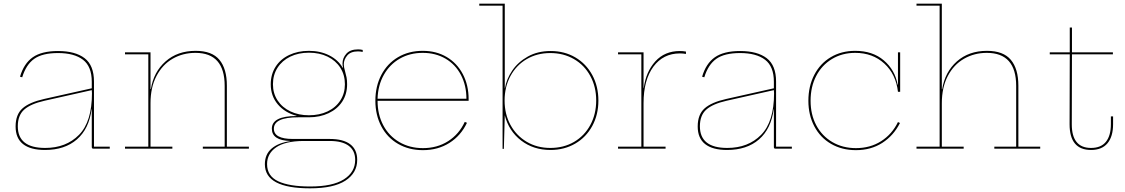

<svg xmlns="http://www.w3.org/2000/svg" viewBox="-20 -810 6129 1046"><path d="M578 -11V0H488Q480 0 480 -9V-215H479Q465 -108 399 -50.5Q333 7 225 7Q146 7 105.5 -25Q65 -57 65 -121Q65 -186 102.5 -219.5Q140 -253 221 -271L480 -329V-364Q480 -448 432 -484.5Q384 -521 296 -521Q211 -521 166.5 -489.5Q122 -458 101 -389L89 -392Q110 -464 158.5 -498Q207 -532 296 -532Q390 -532 441 -493Q492 -454 492 -365V-11ZM481 -302 480 -319 222 -261Q147 -244 112 -213Q77 -182 77 -122Q77 -4 226 -4Q340 -4 410.5 -75.5Q481 -147 481 -302Z M1336 -11V0H1085V-11H1204V-342Q1204 -522 1045 -522Q976 -522 920.5 -490Q865 -458 832.5 -396Q800 -334 800 -248V-11H919V0H661V-11H788V-514H661V-525H800V-325H802Q817 -418 882 -475.5Q947 -533 1046 -533Q1135 -533 1175.5 -484Q1216 -435 1216 -343V-11Z M1956 -538V-527Q1943 -530 1930 -530Q1891 -530 1872 -508Q1853 -486 1853 -459Q1853 -444 1860 -421Q1865 -403 1868 -388Q1871 -373 1871 -351Q1871 -297 1844.5 -256.5Q1818 -216 1770.5 -193.5Q1723 -171 1663 -171H1605Q1472 -171 1472 -109Q1472 -53 1575 -53H1776Q1850 -53 1888 -24Q1926 5 1926 61Q1926 132 1862 174Q1798 216 1669 216Q1423 216 1423 85Q1423 31 1459.5 -0.5Q1496 -32 1561 -41V-42Q1461 -45 1461 -109Q1461 -178 1596 -178V-179Q1532 -196 1493.5 -241.5Q1455 -287 1455 -351Q1455 -405 1481.5 -446.5Q1508 -488 1555.5 -510.5Q1603 -533 1663 -533Q1725 -533 1773.5 -508.5Q1822 -484 1847 -441L1849 -442Q1846 -453 1846 -464Q1846 -494 1867 -517.5Q1888 -541 1931 -541Q1943 -541 1956 -538ZM1859 -351Q1859 -402 1834 -441Q1809 -480 1764.5 -501.5Q1720 -523 1663 -523Q1606 -523 1561.5 -501.5Q1517 -480 1492 -441Q1467 -402 1467 -351Q1467 -301 1492.5 -262.5Q1518 -224 1562.5 -203Q1607 -182 1663 -182Q1720 -182 1764.5 -203Q1809 -224 1834 -262.5Q1859 -301 1859 -351ZM1631 -42Q1533 -41 1484 -7Q1435 27 1435 84Q1435 149 1495.5 177.5Q1556 206 1670 206Q1792 206 1853.5 167Q1915 128 1915 61Q1915 11 1880 -15.5Q1845 -42 1776 -42Z M2533 -270V-261H2037Q2037 -186 2068 -127.5Q2099 -69 2155.5 -36Q2212 -3 2284 -3Q2362 -3 2421.5 -41Q2481 -79 2512 -146L2524 -141Q2491 -71 2428.5 -31.5Q2366 8 2284 8Q2208 8 2149 -26Q2090 -60 2057.5 -121.5Q2025 -183 2025 -261Q2025 -340 2057.5 -402Q2090 -464 2148.5 -498.5Q2207 -533 2283 -533Q2357 -533 2413.5 -499.5Q2470 -466 2501.5 -406Q2533 -346 2533 -270ZM2037 -272H2521Q2521 -345 2491 -402Q2461 -459 2407 -490.5Q2353 -522 2283 -522Q2213 -522 2158 -490.5Q2103 -459 2071 -402Q2039 -345 2037 -272Z M3240 -262Q3240 -185 3206.5 -123.5Q3173 -62 3113.5 -27.5Q3054 7 2979 7Q2886 7 2819 -44.5Q2752 -96 2730 -182L2725 1H2718V-779H2591V-790H2730V-329H2731Q2739 -379 2770.5 -425.5Q2802 -472 2855.5 -502Q2909 -532 2980 -532Q3055 -532 3114 -497.5Q3173 -463 3206.5 -401.5Q3240 -340 3240 -262ZM3228 -263Q3228 -337 3196 -396Q3164 -455 3107 -488Q3050 -521 2978 -521Q2906 -521 2849.5 -488Q2793 -455 2761 -396Q2729 -337 2729 -262Q2729 -188 2761 -129.5Q2793 -71 2849.5 -37.5Q2906 -4 2978 -4Q3051 -4 3107.5 -37Q3164 -70 3196 -129Q3228 -188 3228 -263Z M3717 -529V-516Q3702 -519 3684 -519Q3593 -519 3539.5 -446.5Q3486 -374 3486 -248V-11H3606V0H3347V-11H3474V-514H3347V-525H3486V-330H3487Q3499 -419 3550 -475.5Q3601 -532 3684 -532Q3701 -532 3717 -529Z M4294 -11V0H4204Q4196 0 4196 -9V-215H4195Q4181 -108 4115 -50.5Q4049 7 3941 7Q3862 7 3821.5 -25Q3781 -57 3781 -121Q3781 -186 3818.5 -219.5Q3856 -253 3937 -271L4196 -329V-364Q4196 -448 4148 -484.5Q4100 -521 4012 -521Q3927 -521 3882.5 -489.5Q3838 -458 3817 -389L3805 -392Q3826 -464 3874.5 -498Q3923 -532 4012 -532Q4106 -532 4157 -493Q4208 -454 4208 -365V-11ZM4197 -302 4196 -319 3938 -261Q3863 -244 3828 -213Q3793 -182 3793 -122Q3793 -4 3942 -4Q4056 -4 4126.5 -75.5Q4197 -147 4197 -302Z M4396 -261Q4396 -186 4427 -127.5Q4458 -69 4514.5 -36Q4571 -3 4643 -3Q4721 -3 4780.5 -41Q4840 -79 4872 -145L4883 -140Q4848 -71 4786.5 -31.5Q4725 8 4643 8Q4567 8 4508 -26Q4449 -60 4416.5 -121.5Q4384 -183 4384 -261Q4384 -340 4416 -402Q4448 -464 4506 -498.5Q4564 -533 4639 -533Q4734 -533 4795 -481Q4856 -429 4870 -349H4872V-525H4884V-310H4872Q4861 -406 4797.5 -464Q4734 -522 4639 -522Q4568 -522 4512.5 -488.5Q4457 -455 4426.5 -396Q4396 -337 4396 -261Z M5647 -11V0H5397V-11H5516V-342Q5516 -522 5356 -522Q5288 -522 5232 -490Q5176 -458 5143.5 -396Q5111 -334 5111 -247V-11H5230V0H4973V-11H5099V-779H4973V-790H5111V-324H5113Q5128 -418 5193 -475.5Q5258 -533 5357 -533Q5446 -533 5487 -484Q5528 -435 5528 -343V-11Z M5924 -4Q5978 -4 6005 -37.5Q6032 -71 6032 -134V-176H6044V-134Q6044 -66 6013.5 -29.5Q5983 7 5924 7Q5807 7 5807 -133L5808 -514H5699V-525H5808V-660H5820V-525H6043V-514H5820L5819 -133Q5819 -4 5924 -4Z"/></svg>

Font: Hepta Slab Thin
Style: Regular
Weight: 250
Designer: Michael LaGattuta
Foundry: Michael LaGattuta
Version: Version 1.100; ttfautohint (v1.8) -l 8 -r 50 -G 200 -x 14 -D